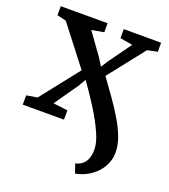

<svg xmlns="http://www.w3.org/2000/svg" viewBox="-145 -658 887 1009"><g transform="rotate(20 298.5 -153.0)"><path d="M392 247 374 196Q398.5 190 414 176.5Q429.5 163 436.8 141.8Q444 120.5 444 92Q444 55.5 420.5 2.8Q397 -50 358.8 -111.5Q320.5 -173 275.5 -235L249.5 -191.5L159 -62L240 -52V0H9.5V-52L70 -62L238.5 -275.5L71 -492L20.5 -504V-554.5H282V-504L213.5 -492L300.5 -371L327.5 -328L355 -370.5L442.5 -492L372.5 -504V-554.5H581.5V-504L525 -492L366 -290.5Q401 -242.5 434.5 -195.2Q468 -148 495 -102.2Q522 -56.5 538 -13.5Q554 29.5 554 70Q554 112 533.5 148.8Q513 185.5 476.5 211.2Q440 237 392 247Z"/></g></svg>

Font: Merriweather 20pt SemiBold
Style: Regular
Weight: 600
Version: Version 2.100